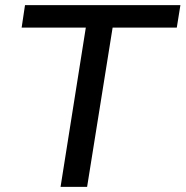

<svg xmlns="http://www.w3.org/2000/svg" viewBox="-20 -725 720 745"><path d="M215 0 313 -618H64L77 -705H680L666 -618H417L318 0Z"/></svg>

Font: Nunito Sans 12pt SemiBold
Style: Italic
Weight: 600
Italic angle: -9°
Designer: Vernon Adams
Foundry: Vernon Adams
Version: Version 3.101;gftools[0.9.27]